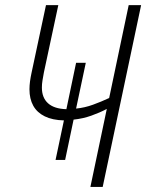

<svg xmlns="http://www.w3.org/2000/svg" viewBox="-20 -734 574 754"><path d="M335 0 399.4 -306.2Q371.6 -291.5 338.6 -279.8Q305.7 -268.1 269 -264.2L235.8 -106H198.2L231 -261.2Q186 -262.2 155.8 -277.1Q125.5 -292 110.6 -318.8Q95.7 -345.7 95.7 -383.3Q95.7 -398.4 97.9 -414.6Q100.1 -430.7 104 -448.7L160.6 -713.9H209L152.3 -449.2Q148.9 -430.7 146.7 -417.2Q144.5 -403.8 144.5 -390.1Q144.5 -350.1 168.7 -328.4Q192.9 -306.6 240.7 -305.2L278.8 -487.3H316.9L278.8 -307.6Q313 -311 345.2 -322.8Q377.4 -334.5 408.7 -349.1L485.4 -713.9H534.2L383.3 0Z"/></svg>

Font: Open Sans SemiCondensed Light
Style: Italic
Weight: 300
Width: 4
Italic angle: -12°
Designer: Monotype Design Team
Foundry: Monotype Imaging Inc.
Version: Version 3.000